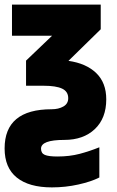

<svg xmlns="http://www.w3.org/2000/svg" viewBox="-28 -573 507 833"><path d="M-8 71Q-8 -99 196 -99Q226 -99 247 -111Q268 -123 268 -147Q268 -176 241.5 -188.5Q215 -201 161 -201H85V-310L198 -418H24V-553H409V-446L269 -309Q346 -298 389.5 -256Q433 -214 433 -142Q433 -60 383.5 -13Q334 34 251 34Q150 34 150 72Q150 92 166.5 99Q183 106 221 106Q274 106 317.5 94.5Q361 83 403 66V197Q368 215 312 227.5Q256 240 197 240Q98 240 45 197.5Q-8 155 -8 71Z"/></svg>

Font: Noto Sans UI CondBlack
Style: Regular
Weight: 900
Width: 3
Designer: Monotype Design Team
Foundry: Monotype Imaging Inc.
Version: Version 1.001